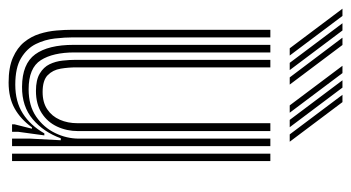

<svg xmlns="http://www.w3.org/2000/svg" viewBox="-207 -603 816 446"><g transform="rotate(90 201.0 -380.0)"><path d="M169.8 8Q134.5 8 111.8 -2Q89 -12 75.9 -28.1Q62.8 -44.2 56.6 -63.9Q50.5 -83.5 48.9 -103Q47.2 -122.5 47.2 -139V-600H64.8V-142Q64.8 -122.8 67.4 -99.5Q70 -76.2 80.2 -55.4Q90.5 -34.5 112.9 -21Q135.2 -7.5 174.8 -7.5Q214 -7.5 241.6 -25Q269.2 -42.5 287.8 -75H292.5L284.2 -14.5V0H266.8V-5.8L277 -46.2H273.8Q255 -20 230 -6Q205 8 169.8 8ZM335 0V-600H352.2V0ZM189.2 -55.5Q163.5 -55.5 148.8 -64.4Q134 -73.2 127.2 -87.2Q120.5 -101.2 118.8 -117.4Q117 -133.5 117 -148.2V-600H134.5V-149.2Q134.5 -131 137.5 -112.9Q140.5 -94.8 152.5 -82.9Q164.5 -71 191.8 -71Q216 -71 232 -81.8Q248 -92.5 256.1 -110.9Q264.2 -129.2 264.2 -152.2V-600H282.5V-153.5Q282.5 -127 272 -104.6Q261.5 -82.2 240.8 -68.9Q220 -55.5 189.2 -55.5ZM179.5 -23.2Q126.2 -23.5 104.2 -53.8Q82.2 -84 82.2 -143V-600H99.8V-145Q99.8 -95 117.8 -66.8Q135.8 -38.5 185.5 -38.5Q223.5 -38.5 248.9 -56Q274.2 -73.5 287.1 -100.2Q300 -127 300 -155V-600H317.5V0H300V-42L303.8 -113.2H299.2Q284.8 -73.5 255 -48.1Q225.2 -22.8 179.5 -23.2ZM157.8 -645 65.5 -767.5H82.5L174.5 -645ZM90.2 -645 -1.8 -767.5H15L107 -645ZM124 -645 32 -767.5H48.8L140.8 -645ZM290.2 -645 198.2 -767.5H215.2L307.2 -645ZM222.8 -645 130.8 -767.5H147.8L239.8 -645ZM256.5 -645 164.5 -767.5H181.5L273.5 -645Z"/></g></svg>

Font: Big Shoulders Inline Display Thin SemiBold
Style: Regular
Weight: 600
Version: Version 2.002